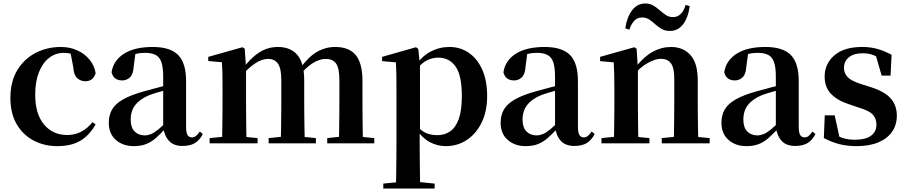

<svg xmlns="http://www.w3.org/2000/svg" viewBox="-20 -821 5194 1100"><path d="M308.1 16.2Q233.1 16.2 172.2 -16Q111.3 -48.3 75.4 -109.8Q39.6 -171.4 39.6 -259.7Q39.6 -354.7 79.5 -419.9Q119.4 -485 185.1 -518.5Q250.9 -551.9 329 -551.9Q380.5 -551.9 422.8 -532.5Q465.2 -513.2 492.8 -479.5Q520.4 -445.8 528 -402.4Q514.4 -355.6 469.4 -355.6Q441.9 -355.6 422.1 -373.6Q402.4 -391.6 399.6 -436.8L381.8 -530.1L449.7 -486.3Q420.8 -503.2 396.1 -510.6Q371.4 -518 344.6 -518Q298.2 -518 261.2 -489.4Q224.1 -460.7 202.9 -407.1Q181.7 -353.5 181.7 -277.6Q181.7 -168.4 232 -108Q282.4 -47.5 365.2 -47.5Q409.5 -47.5 445.8 -66.7Q482.2 -85.9 509.9 -121.4L527.8 -108.4Q492.1 -45.4 440.3 -14.6Q388.5 16.2 308.1 16.2Z M746.6 16.2Q684.2 16.2 643.8 -19.4Q603.3 -54.9 603.3 -117.6Q603.3 -161.2 622 -193.6Q640.7 -226.1 685.1 -251.5Q729.6 -277 805.4 -297.9Q844.8 -309.4 894.4 -322Q944 -334.6 984 -344.4V-318.9Q944 -308.9 904 -297.6Q863.9 -286.4 837.1 -276.7Q783.3 -254.9 756.1 -220.6Q728.8 -186.4 728.8 -135.9Q728.8 -90.4 751.1 -67.9Q773.3 -45.3 810 -45.3Q826.3 -45.3 844.7 -52.6Q863.1 -59.9 887.4 -79.7Q911.8 -99.4 945.3 -135.5L960.8 -82.4H925.7Q896.6 -50.6 871.2 -28.7Q845.7 -6.8 816.4 4.7Q787 16.2 746.6 16.2ZM1026.1 15.2Q974.6 15.2 947.9 -14.2Q921.2 -43.6 914.9 -94V-96.5V-381.4Q914.9 -434.7 904.8 -464.5Q894.7 -494.3 871.6 -506.3Q848.5 -518.3 810 -518.3Q784.4 -518.3 757.3 -512.2Q730.2 -506.1 693.8 -491.2L756.1 -516.3L745.9 -439.2Q743.3 -395.9 724.6 -378Q705.8 -360.2 680.3 -360.2Q631.1 -360.2 619.2 -406.5Q628.9 -473.5 689.4 -512.7Q749.9 -551.9 855.1 -551.9Q955.4 -551.9 1000.7 -505.9Q1046.1 -459.8 1046.1 -356.2V-94.8Q1046.1 -60.3 1054.8 -47Q1063.6 -33.8 1079.7 -33.8Q1091.3 -33.8 1101.3 -40.9Q1111.3 -48.1 1124.7 -67.2L1141.9 -53.4Q1124 -17.5 1096.2 -1.1Q1068.4 15.2 1026.1 15.2Z M1181 0V-29.9L1286.6 -40.2H1349.7L1455.6 -29.9V0ZM1251.2 0Q1252.9 -25.5 1253.4 -67.4Q1253.9 -109.4 1254.4 -154.8Q1254.9 -200.3 1254.9 -234.8V-311.2Q1254.9 -360.7 1254.4 -394.1Q1253.9 -427.5 1251.2 -464.5L1173.1 -471.4V-495.2L1369.2 -550.4L1382.2 -541.7L1389.6 -431V-428V-234.8Q1389.6 -200.3 1390.1 -154.8Q1390.6 -109.4 1391.1 -67.4Q1391.6 -25.5 1392.6 0ZM1519.1 0V-29.9L1621.5 -40.2H1685.6L1789.8 -29.9V0ZM1587.9 0Q1589.6 -25.5 1590.1 -66.9Q1590.6 -108.4 1591.1 -153.8Q1591.6 -199.3 1591.6 -234.8V-362.5Q1591.6 -428.5 1572.7 -456Q1553.7 -483.5 1516.4 -483.5Q1479.1 -483.5 1438.6 -455.9Q1398.1 -428.3 1358.2 -379.4L1353 -425.7H1369.3Q1413.5 -486.3 1462.8 -519.1Q1512.1 -551.9 1572.1 -551.9Q1645.1 -551.9 1684 -505.8Q1722.9 -459.6 1722.9 -360.5V-234.8Q1722.9 -199.3 1723.4 -153.8Q1723.9 -108.4 1724.7 -66.9Q1725.6 -25.5 1726.6 0ZM1854.8 0V-29.9L1952.8 -40.2H2018.8L2124.3 -29.9V0ZM1921.1 0Q1922.4 -25.5 1922.9 -66.9Q1923.4 -108.4 1923.9 -153.8Q1924.4 -199.3 1924.4 -234.8V-362.5Q1924.4 -432 1904.9 -457.7Q1885.5 -483.5 1847.1 -483.5Q1810.1 -483.5 1771.4 -459Q1732.7 -434.5 1690 -382.8L1683.1 -433.9H1702.7Q1748.1 -496.4 1796.5 -524.2Q1845 -551.9 1900.9 -551.9Q1979.8 -551.9 2018.2 -505.2Q2056.6 -458.4 2056.6 -357V-234.8Q2056.6 -199.3 2057.1 -153.8Q2057.6 -108.4 2058.1 -66.9Q2058.6 -25.5 2059.6 0Z M2175.9 259.3V230.8L2285 220.1H2364.4L2470.1 230.8V259.3ZM2248.4 259.3Q2249.4 217.3 2249.9 174.2Q2250.4 131 2250.9 89.9Q2251.4 48.8 2251.4 13.8V-308.7Q2251.4 -358.5 2250.9 -393Q2250.4 -427.5 2248.4 -463.8L2169.2 -470.7V-495.2L2363.2 -550.4L2376.2 -540.9L2384.8 -460.8L2386.1 -455V-75.6L2384.4 -63V13Q2384.4 47.8 2384.9 89.3Q2385.4 130.8 2385.9 174Q2386.4 217.3 2387.4 259.3ZM2534.1 16.2Q2486 16.2 2442.7 -6.7Q2399.4 -29.6 2363.3 -82.3H2351.1L2369.6 -97.8Q2397.5 -67.8 2424.5 -57.3Q2451.6 -46.7 2486.1 -46.7Q2526.7 -46.7 2558.3 -67.9Q2589.8 -89.1 2607.9 -138.2Q2626 -187.4 2626 -270.1Q2626 -389.4 2589.9 -440.1Q2553.8 -490.8 2491.6 -490.8Q2460.3 -490.8 2430.4 -477.5Q2400.5 -464.2 2363 -421.1L2348.1 -437.5H2356.5Q2394.3 -497.6 2445.7 -524.8Q2497.1 -551.9 2554.6 -551.9Q2616.4 -551.9 2664.9 -519.1Q2713.5 -486.2 2742.2 -423.5Q2770.9 -360.9 2770.9 -271.4Q2770.9 -182.3 2739 -117.9Q2707.1 -53.5 2653.7 -18.6Q2600.3 16.2 2534.1 16.2Z M2991.6 16.2Q2929.2 16.2 2888.8 -19.4Q2848.3 -54.9 2848.3 -117.6Q2848.3 -161.2 2867 -193.6Q2885.7 -226.1 2930.1 -251.5Q2974.6 -277 3050.4 -297.9Q3089.8 -309.4 3139.4 -322Q3189 -334.6 3229 -344.4V-318.9Q3189 -308.9 3149 -297.6Q3108.9 -286.4 3082.1 -276.7Q3028.3 -254.9 3001.1 -220.6Q2973.8 -186.4 2973.8 -135.9Q2973.8 -90.4 2996.1 -67.9Q3018.3 -45.3 3055 -45.3Q3071.3 -45.3 3089.7 -52.6Q3108.1 -59.9 3132.4 -79.7Q3156.8 -99.4 3190.3 -135.5L3205.8 -82.4H3170.7Q3141.6 -50.6 3116.2 -28.7Q3090.7 -6.8 3061.4 4.7Q3032 16.2 2991.6 16.2ZM3271.1 15.2Q3219.6 15.2 3192.9 -14.2Q3166.2 -43.6 3159.9 -94V-96.5V-381.4Q3159.9 -434.7 3149.8 -464.5Q3139.7 -494.3 3116.6 -506.3Q3093.5 -518.3 3055 -518.3Q3029.4 -518.3 3002.3 -512.2Q2975.2 -506.1 2938.8 -491.2L3001.1 -516.3L2990.9 -439.2Q2988.3 -395.9 2969.6 -378Q2950.8 -360.2 2925.3 -360.2Q2876.1 -360.2 2864.2 -406.5Q2873.9 -473.5 2934.4 -512.7Q2994.9 -551.9 3100.1 -551.9Q3200.4 -551.9 3245.7 -505.9Q3291.1 -459.8 3291.1 -356.2V-94.8Q3291.1 -60.3 3299.8 -47Q3308.6 -33.8 3324.7 -33.8Q3336.3 -33.8 3346.3 -40.9Q3356.3 -48.1 3369.7 -67.2L3386.9 -53.4Q3369 -17.5 3341.2 -1.1Q3313.4 15.2 3271.1 15.2Z M3426 0V-29.9L3531.6 -40.2H3594.7L3700.6 -29.9V0ZM3496.2 0Q3497.9 -25.5 3498.4 -67.4Q3498.9 -109.4 3499.4 -154.8Q3499.9 -200.3 3499.9 -234.8V-310.2Q3499.9 -360 3499 -393.7Q3498.2 -427.5 3496.2 -463.8L3418.1 -470.7V-495.2L3614.2 -550.4L3627.2 -541.7L3634.6 -428V-425.6V-234.8Q3634.6 -200.3 3635.1 -154.8Q3635.6 -109.4 3636.1 -67.4Q3636.6 -25.5 3637.6 0ZM3771.3 0V-29.9L3875.2 -40.2H3937.8L4045.9 -29.9V0ZM3840 0Q3841 -25.5 3841.5 -66.9Q3842 -108.4 3842.5 -153.8Q3843 -199.3 3843 -234.8V-369.8Q3843 -433.2 3823.6 -458.7Q3804.2 -484.2 3766.2 -484.2Q3735.6 -484.2 3691.8 -460.5Q3648.1 -436.8 3602.5 -383.3L3597.6 -425.7H3612.9Q3669.1 -497.3 3719.7 -524.6Q3770.3 -551.9 3824.5 -551.9Q3893.6 -551.9 3935.5 -505.8Q3977.5 -459.6 3977.5 -360.5V-234.8Q3977.5 -199.3 3978 -153.8Q3978.5 -108.4 3979.3 -66.9Q3980.2 -25.5 3981.2 0ZM3562.1 -658.7Q3572.3 -724.3 3601.8 -762.6Q3631.2 -801 3676.8 -801Q3703.1 -801 3722.2 -789.8Q3741.4 -778.6 3756.8 -764.6Q3775.3 -748.5 3793.6 -735.7Q3811.8 -723 3836 -723Q3862 -723 3880.2 -741.3Q3898.4 -759.6 3908.4 -793.3L3931.6 -785.5Q3922.1 -718.5 3893 -681.1Q3863.9 -643.8 3818.1 -643.8Q3790.8 -643.8 3772 -654.5Q3753.1 -665.1 3737.6 -678.9Q3719.4 -695.2 3701.2 -708.1Q3682.9 -721 3658.4 -721Q3632.4 -721 3614.6 -702.9Q3596.8 -684.9 3585.8 -651Z M4256.6 16.2Q4194.2 16.2 4153.8 -19.4Q4113.3 -54.9 4113.3 -117.6Q4113.3 -161.2 4132 -193.6Q4150.7 -226.1 4195.1 -251.5Q4239.6 -277 4315.4 -297.9Q4354.8 -309.4 4404.4 -322Q4454 -334.6 4494 -344.4V-318.9Q4454 -308.9 4414 -297.6Q4373.9 -286.4 4347.1 -276.7Q4293.3 -254.9 4266.1 -220.6Q4238.8 -186.4 4238.8 -135.9Q4238.8 -90.4 4261.1 -67.9Q4283.3 -45.3 4320 -45.3Q4336.3 -45.3 4354.7 -52.6Q4373.1 -59.9 4397.4 -79.7Q4421.8 -99.4 4455.3 -135.5L4470.8 -82.4H4435.7Q4406.6 -50.6 4381.2 -28.7Q4355.7 -6.8 4326.4 4.7Q4297 16.2 4256.6 16.2ZM4536.1 15.2Q4484.6 15.2 4457.9 -14.2Q4431.2 -43.6 4424.9 -94V-96.5V-381.4Q4424.9 -434.7 4414.8 -464.5Q4404.7 -494.3 4381.6 -506.3Q4358.5 -518.3 4320 -518.3Q4294.4 -518.3 4267.3 -512.2Q4240.2 -506.1 4203.8 -491.2L4266.1 -516.3L4255.9 -439.2Q4253.3 -395.9 4234.6 -378Q4215.8 -360.2 4190.3 -360.2Q4141.1 -360.2 4129.2 -406.5Q4138.9 -473.5 4199.4 -512.7Q4259.9 -551.9 4365.1 -551.9Q4465.4 -551.9 4510.7 -505.9Q4556.1 -459.8 4556.1 -356.2V-94.8Q4556.1 -60.3 4564.8 -47Q4573.6 -33.8 4589.7 -33.8Q4601.3 -33.8 4611.3 -40.9Q4621.3 -48.1 4634.7 -67.2L4651.9 -53.4Q4634 -17.5 4606.2 -1.1Q4578.4 15.2 4536.1 15.2Z M4887.3 16.2Q4832.6 16.2 4787.7 4.5Q4742.8 -7.2 4699.9 -30.3L4705.2 -160.4H4762.1L4792.6 -20.6L4744.6 -26V-62Q4776.7 -41.1 4806.9 -30.7Q4837.2 -20.4 4877.8 -20.4Q4938.1 -20.4 4969.7 -43Q5001.2 -65.7 5001.2 -107.2Q5001.2 -140.9 4980.7 -164Q4960.1 -187.1 4899.5 -204.9L4843.7 -223.9Q4778.9 -244.5 4741.7 -282.6Q4704.5 -320.7 4704.5 -382Q4704.5 -455.6 4760.2 -503.8Q4815.9 -551.9 4919.2 -551.9Q4967.5 -551.9 5006.9 -540.7Q5046.2 -529.5 5088.1 -507.2L5082.1 -387.7H5031.1L4992.6 -521.5L5035 -507.8V-477Q5004.7 -497.5 4980.1 -506.7Q4955.5 -515.8 4921.8 -515.8Q4872 -515.8 4843.6 -493.1Q4815.2 -470.4 4815.2 -431.8Q4815.2 -401.6 4836.6 -379.1Q4857.9 -356.6 4914.8 -339.1L4970.9 -321.1Q5048.8 -296.3 5083.4 -256.6Q5118.1 -217 5118.1 -158.3Q5118.1 -105.4 5090.8 -66.1Q5063.4 -26.7 5012 -5.3Q4960.6 16.2 4887.3 16.2Z"/></svg>

Font: Noto Serif SC ExtraLight
Style: Regular
Weight: 200
Designer: Ryoko NISHIZUKA 西塚涼子 (kana & ideographs); Frank Grießhammer (Latin, Greek & Cyrillic); Wenlong ZHANG 张文龙 (bopomofo); San
Foundry: Adobe
Version: Version 2.002-H1;hotconv 1.1.0;makeotfexe 2.6.0